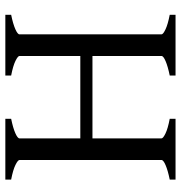

<svg xmlns="http://www.w3.org/2000/svg" viewBox="-0 -654 655 694"><g transform="rotate(-90 327.0 -307.5)"><path d="M24.4 0V-21Q57.6 -27.8 76.4 -35.9Q95.2 -43.9 95.2 -50.8V-564Q95.2 -569.8 77.4 -578.6Q59.6 -587.4 24.4 -594.2V-615.2H244.1V-594.2Q210.9 -587.4 192.1 -579.1Q173.3 -570.8 173.3 -564V-344.2H471.2V-564Q471.2 -569.8 453.4 -578.6Q435.5 -587.4 400.4 -594.2V-615.2H620.1V-594.2Q586.9 -587.4 568.1 -579.1Q549.3 -570.8 549.3 -564V-50.8Q549.3 -44.9 567.1 -36.4Q585 -27.8 620.1 -21V0H400.4V-21Q433.6 -27.8 452.4 -35.9Q471.2 -43.9 471.2 -50.8V-300.3H173.3V-50.8Q173.3 -44.9 190.9 -36.4Q208.5 -27.8 244.1 -21V0Z"/></g></svg>

Font: Gentium Unicode
Style: Regular
Weight: 400
Version: Version 1.009